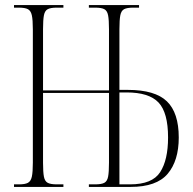

<svg xmlns="http://www.w3.org/2000/svg" viewBox="-20 -734 756 754"><path d="M35 0V-10H55Q78 -10 89.5 -16Q101 -22 105 -40Q109 -58 109 -95V-619Q109 -656 105 -674Q101 -692 89.5 -698Q78 -704 54 -704H35V-714H229V-704H203Q179 -704 167.5 -698Q156 -692 152.5 -674Q149 -656 149 -619V-379H408V-619Q408 -656 404.5 -674Q401 -692 389.5 -698Q378 -704 354 -704H329V-714H526V-704H503Q479 -704 467.5 -698Q456 -692 452.5 -674Q449 -656 449 -619V-381H482Q589 -381 635.5 -336Q682 -291 682 -194Q682 -103 638.5 -51.5Q595 0 493 0H329V-10H354Q378 -10 389.5 -16Q401 -22 404.5 -40Q408 -58 408 -95V-369H149V-95Q149 -58 152.5 -40Q156 -22 167.5 -16Q179 -10 203 -10H229V0ZM491 -10Q578 -10 609 -58Q640 -106 640 -194Q640 -292 602.5 -331.5Q565 -371 477 -371H449V-10Z"/></svg>

Font: Noto Serif Display ExtraCondensed ExtraLight
Style: Regular
Weight: 200
Width: 2
Designer: Monotype Design Team
Foundry: Monotype Imaging Inc.
Version: Version 2.009